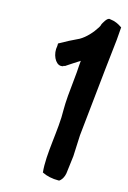

<svg xmlns="http://www.w3.org/2000/svg" viewBox="-81 -751 527 792"><g transform="rotate(10 183.0 -354.5)"><path d="M120 -554C109 -518 125 -478 148 -475C152 -475 156 -474 159 -476V-477C159 -477 163 -477 166 -478H167L168 -479C183 -488 210 -501 226 -510C224 -499 221 -482 218 -461C213 -431 205 -394 199 -359C195 -335 192 -313 191 -299C186 -213 150 -107 152 -28L153 -29L154 -28C170 -18 194 -10 221 -8H224C235 -14 244 -27 248 -42L264 -117L276 -207C295 -303 313 -400 332 -496L357 -621C360 -639 363 -656 366 -675L364 -676C351 -687 336 -696 315 -700C303 -706 285 -675 284 -674C282 -668 280 -664 276 -659C258 -635 232 -611 206 -599C178 -589 147 -576 121 -564Z"/></g></svg>

Font: Vapor
Style: SbdObl
Weight: 600
Foundry: Cannot Into Space Fonts
Version: Version 0.179